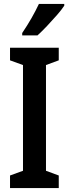

<svg xmlns="http://www.w3.org/2000/svg" viewBox="-20 -957 350 977"><path d="M279 0H31V-64L97 -88V-626L31 -650V-714H279V-650L214 -626V-88L279 -64ZM307 -928Q294 -908 270 -880.5Q246 -853 219.5 -825Q193 -797 171 -777H93V-789Q120 -829 141 -866Q162 -903 178 -937H307Z"/></svg>

Font: Noto Sans Ethiopic ExtraCondensed SemiBold
Style: Regular
Weight: 600
Width: 2
Designer: Monotype Design Team
Foundry: Monotype Imaging Inc.
Version: Version 2.102; ttfautohint (v1.8.4.7-5d5b)